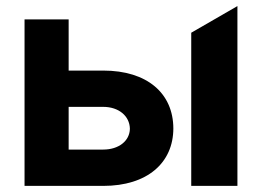

<svg xmlns="http://www.w3.org/2000/svg" viewBox="-20 -609 858 629"><path d="M60.4 0H318.2C462.7 0 547.6 -75.6 547.9 -188.2C547.6 -302.9 462.7 -377.8 318.2 -377.8H204.9V-545.5H60.4ZM606.5 0H757.8V-589.1L606.5 -501.8ZM318.2 -258.9C369 -258.9 404.8 -229 405.5 -187.1C404.8 -147.4 369 -119 318.2 -119H204.9V-258.9Z"/></svg>

Font: Inter-Hewn
Style: Bold
Weight: 700
Designer: Rasmus Andersson
Foundry: rsms
Version: Version 3.012;git-f93a4a705